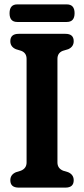

<svg xmlns="http://www.w3.org/2000/svg" viewBox="-20 -854 383 874"><path d="M241.5 -114.5Q241.5 -87.5 267.5 -77L290.5 -70Q315.5 -59 315.5 -33.5Q315.5 0 278 0H65Q27 0 27 -33.5Q27 -59 52.5 -70L75 -77Q101 -87.5 101 -114.5V-586Q101 -613 77 -622.5L52.5 -630Q27 -641 27 -666.5Q27 -700 65 -700H278Q315.5 -700 315.5 -666.5Q315.5 -641 290.5 -630L265.5 -622.5Q241.5 -613 241.5 -586ZM23.5 -793.5Q23.5 -834 58.5 -834H284Q319.5 -834 319.5 -794Q319.5 -754 284 -754H58.5Q23.5 -754 23.5 -793.5Z"/></svg>

Font: Fraunces 144pt S100 SemiBold
Style: Regular
Weight: 600
Version: Version 1.000; ttfautohint (v1.8.3)